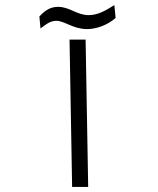

<svg xmlns="http://www.w3.org/2000/svg" viewBox="-20 -739 626 759"><path d="M265.1 0H328.6L318.4 -582.5H254.9ZM324.7 -624C361.3 -624 405.3 -640.1 437 -668L432.1 -718.8C396 -696.3 366.7 -679.2 330.1 -679.2C284.7 -679.2 254.4 -711.9 210.4 -711.9C185.1 -711.9 162.6 -703.6 135.7 -673.8L140.1 -626.5C165 -645 179.2 -656.7 203.1 -656.7C234.9 -656.7 268.6 -624 324.7 -624Z"/></svg>

Font: Cascadia Code PL Light
Style: Regular
Weight: 300
Monospace: yes
Designer: Aaron Bell
Foundry: Saja Typeworks
Version: Version 2404.023